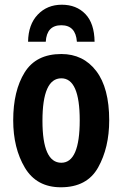

<svg xmlns="http://www.w3.org/2000/svg" viewBox="-20 -784 521 814"><path d="M99 -607H174Q178 -677 240 -677Q301 -677 306 -607H381Q380 -685 342 -724.5Q304 -764 242 -764Q180 -764 140 -722Q100 -680 99 -607ZM240 -555Q133 -555 84.5 -477Q36 -399 36 -274Q36 -156 85.5 -73Q135 10 238 10Q349 10 396 -74Q443 -158 443 -274Q443 -411 388 -483Q333 -555 240 -555ZM240 -452Q318 -452 318 -274Q318 -94 240 -94Q160 -94 160 -272Q160 -452 240 -452Z"/></svg>

Font: Noto Sans UI Condensed
Style: Bold
Weight: 700
Width: 3
Designer: Monotype Design Team
Foundry: Monotype Imaging Inc.
Version: 1.001